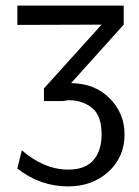

<svg xmlns="http://www.w3.org/2000/svg" viewBox="-20 -492 495 686"><path d="M42 110 58 45Q138 114 224 114Q284 114 313.5 80.5Q343 47 343 -12Q343 -78 310 -105.5Q277 -133 228 -134Q223 -134 205 -131H137V-176L343 -404Q293 -404 192.5 -403.5Q92 -403 42 -403V-472H422V-404L234 -195Q319 -194 372 -140.5Q425 -87 425 -12Q425 69 367.5 121.5Q310 174 223 174Q123 174 42 110Z"/></svg>

Font: Coval
Style: Light
Weight: 300
Foundry: Context Ltd
Version: Version 001.000